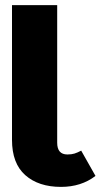

<svg xmlns="http://www.w3.org/2000/svg" viewBox="-20 -715 394 752"><path d="M354 -26Q298 17 219 17Q131 17 79 -29Q27 -75 27 -167V-695H204V-156Q204 -110 244 -110Q260 -110 271.5 -113.5Q283 -117 298 -125Z"/></svg>

Font: Fira Sans Extra Condensed ExtraBold
Style: Regular
Weight: 800
Width: 1
Designer: Carrois Corporate & Edenspiekermann AG
Foundry: Carrois Corporate GbR & Edenspiekermann AG
Version: Version 4.203